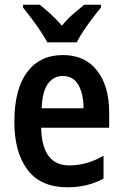

<svg xmlns="http://www.w3.org/2000/svg" viewBox="-20 -786 521 816"><path d="M247 -552Q342 -552 393 -485.5Q444 -419 444 -309V-243H155Q158 -83 275 -83Q348 -83 420 -124V-27Q353 10 267 10Q153 10 97 -64.5Q41 -139 41 -268Q41 -406 95 -479Q149 -552 247 -552ZM247 -463Q208 -463 184 -430.5Q160 -398 157 -326H335Q335 -386 313.5 -424.5Q292 -463 247 -463ZM181 -606Q170 -627 152 -654Q134 -681 114 -707.5Q94 -734 78 -754V-766H149Q169 -750 194.5 -727Q220 -704 243 -677Q267 -706 291 -726.5Q315 -747 338 -766H409V-754Q393 -735 373 -708.5Q353 -682 335 -655Q317 -628 306 -606Z"/></svg>

Font: Noto Sans Kannada Condensed SemiBold
Style: Regular
Weight: 600
Width: 3
Designer: Jelle Bosma - Monotype Design Team
Foundry: Monotype Imaging Inc.
Version: Version 2.005; ttfautohint (v1.8.4.7-5d5b)